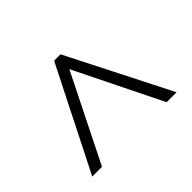

<svg xmlns="http://www.w3.org/2000/svg" viewBox="-115 -720 723 723"><g transform="rotate(45 246.5 -358.5)"><path d="M451 -186 104 -359 451 -530V-583L41 -375V-341L451 -134Z"/></g></svg>

Font: Noto Sans UI SemiCondensed Light
Style: Italic
Weight: 300
Width: 4
Designer: Monotype Design Team
Foundry: Monotype Imaging Inc.
Version: 1.001